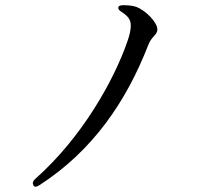

<svg xmlns="http://www.w3.org/2000/svg" viewBox="-20 -710 790 737"><path d="M434 -682C433 -676 437 -670 447 -664C473 -647 482 -634 482 -611C482 -597 478 -576 469 -551C418 -403 295 -182 115 -23C106 -15 104 -7 108 1C112 9 120 8 131 1C336 -131 465 -321 549 -537C556 -555 563 -562 569 -569C577 -578 584 -585 584 -597C584 -624 540 -670 502 -684C487 -689 469 -690 453 -690C441 -690 435 -687 434 -682Z"/></svg>

Font: 寒蝉锦书宋 CompactLight
Style: Bold
Weight: 400
Width: 4
Designer: 寒蝉锦书宋{Warren} 思源宋体{Ryoko NISHIZUKA 西塚涼子 (kana & ideographs); Frank Grießhammer (Latin, Greek & Cyrillic); Wenlong ZHANG 
Foundry: Adobe & ChillType
Version: Version 2.000;Glyphs 3.1.1 (3135)